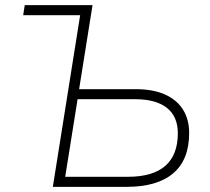

<svg xmlns="http://www.w3.org/2000/svg" viewBox="-20 -725 816 745"><path d="M185 0 291 -666H70L76 -705H339L287 -379H506Q575 -379 621 -358Q667 -337 690.5 -299Q714 -261 714 -209Q714 -105 652 -52.5Q590 0 472 0ZM233 -39H476Q573 -39 621.5 -81.5Q670 -124 670 -208Q670 -273 627.5 -306.5Q585 -340 505 -340H281Z"/></svg>

Font: Nunito Sans 12pt ExtraLight
Style: Italic
Weight: 200
Italic angle: -9°
Designer: Vernon Adams
Foundry: Vernon Adams
Version: Version 3.101;gftools[0.9.27]